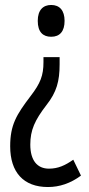

<svg xmlns="http://www.w3.org/2000/svg" viewBox="-20 -653 358 773"><path d="M240 -569C240 -611 220 -633 186 -633C154 -633 132 -613 132 -569C132 -524 153 -505 186 -505C221 -505 240 -527 240 -569ZM220 -394V-423H155V-403C155 -349 143 -318 103 -266C46 -191 21 -150 21 -64C21 41 75 100 173 100C220 100 264 85 306 54L275 -10C242 13 214 26 177 26C130 26 102 -7 102 -71C102 -129 120 -169 167 -230C208 -282 220 -326 220 -394Z"/></svg>

Font: Noto Sans Kannada UI ExtraCondensed
Style: Regular
Weight: 400
Width: 2
Designer: Jelle Bosma - Monotype Design Team
Foundry: Monotype Imaging Inc.
Version: Version 2.005